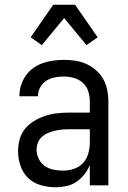

<svg xmlns="http://www.w3.org/2000/svg" viewBox="-20 -780 540 808"><path d="M214 8Q183 8 152.5 -0.5Q122 -9 99.5 -30Q77 -51 66.5 -81.5Q56 -112 56 -143Q56 -168 62.5 -193Q69 -218 85 -237.5Q101 -257 123 -270.5Q145 -284 169 -292Q193 -300 218 -303Q243 -306 269 -306H358V-355Q358 -376 351 -397Q344 -418 328 -432Q312 -446 291 -452Q270 -458 249 -458Q230 -458 211 -454.5Q192 -451 175.5 -440.5Q159 -430 149.5 -413Q140 -396 140 -377V-375H62V-378Q62 -401 69 -422.5Q76 -444 89 -462.5Q102 -481 120.5 -494Q139 -507 160.5 -514.5Q182 -522 204 -525Q226 -528 249 -528Q273 -528 297 -524.5Q321 -521 343 -511Q365 -501 383.5 -485Q402 -469 414 -448Q426 -427 431 -403Q436 -379 436 -355V0H358V-86Q350 -65 335.5 -46.5Q321 -28 302 -15Q283 -2 260 3Q237 8 214 8ZM246 -62Q269 -62 291.5 -69.5Q314 -77 329.5 -94Q345 -111 351.5 -134Q358 -157 358 -180V-236H269Q254 -236 239 -234.5Q224 -233 209.5 -229.5Q195 -226 181 -220Q167 -214 156 -204Q145 -194 139.5 -179.5Q134 -165 134 -150Q134 -130 143 -111.5Q152 -93 168.5 -81.5Q185 -70 205 -66Q225 -62 246 -62ZM156 -590 109 -623 204 -760H296L391 -623L344 -590L250 -704Z"/></svg>

Font: Iosevka Term Curly
Style: Regular
Weight: 400
Designer: Belleve Invis
Foundry: Belleve Invis
Version: Version 32.3.0